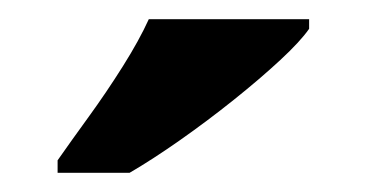

<svg xmlns="http://www.w3.org/2000/svg" viewBox="-20 -786 382 200"><path d="M40 -619Q54 -639 72.5 -664.5Q91 -690 108 -717Q125 -744 135 -766H302V-756Q293 -743 272 -723.5Q251 -704 223.5 -682Q196 -660 167.5 -640Q139 -620 115 -606H40Z"/></svg>

Font: Noto Serif Myanmar SemiCondensed ExtraBold
Style: Regular
Weight: 800
Width: 4
Designer: Ben Mitchell and the Monotype Design Team
Foundry: Monotype Imaging Inc.
Version: Version 2.106; ttfautohint (v1.8.4.7-5d5b)